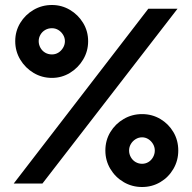

<svg xmlns="http://www.w3.org/2000/svg" viewBox="-20 -735 770 769"><path d="M35 0H150L691 -700H574ZM188 -715Q148 -715 114.5 -695.5Q81 -676 61 -643Q41 -610 41 -570Q41 -530 61 -496.5Q81 -463 114.5 -443Q148 -423 188 -423Q227 -423 260 -443Q293 -463 313 -496.5Q333 -530 333 -570Q333 -610 313 -643Q293 -676 260 -695.5Q227 -715 188 -715ZM188 -622Q202 -622 213.5 -615Q225 -608 232.5 -596Q240 -584 240 -570Q240 -556 232.5 -543.5Q225 -531 213.5 -524Q202 -517 188 -517Q173 -517 161 -524Q149 -531 142 -543.5Q135 -556 135 -570Q135 -584 142 -596Q149 -608 161 -615Q173 -622 188 -622ZM549 -278Q509 -278 475.5 -258.5Q442 -239 422 -206Q402 -173 402 -132Q402 -92 422 -58.5Q442 -25 475.5 -5.5Q509 14 549 14Q589 14 622 -5.5Q655 -25 674.5 -58.5Q694 -92 694 -132Q694 -173 674.5 -206Q655 -239 622 -258.5Q589 -278 549 -278ZM549 -185Q563 -185 574.5 -177.5Q586 -170 593 -158Q600 -146 600 -132Q600 -118 593 -105.5Q586 -93 574.5 -86Q563 -79 549 -79Q535 -79 523 -86Q511 -93 504 -105.5Q497 -118 497 -132Q497 -146 504 -158Q511 -170 523 -177.5Q535 -185 549 -185Z"/></svg>

Font: Advent Pro Black
Style: Regular
Weight: 900
Version: Version 3.000